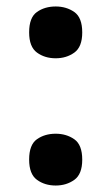

<svg xmlns="http://www.w3.org/2000/svg" viewBox="-20 -565 344 593"><path d="M152 -385Q118.2 -385 94.1 -402.7Q70 -420.3 70 -465.1Q70 -511 94.1 -528Q118.2 -545 152 -545Q185 -545 209.5 -527.9Q234 -510.8 234 -464.8Q234 -420 209.5 -402.5Q185 -385 152 -385ZM152 8Q118.2 8 94.1 -9.7Q70 -27.3 70 -72.1Q70 -118 94.1 -135Q118.2 -152 152 -152Q185 -152 209.5 -134.9Q234 -117.8 234 -71.8Q234 -27 209.5 -9.5Q185 8 152 8Z"/></svg>

Font: Noto Serif Thai
Style: Regular
Weight: 400
Designer: Monotype Design Team
Foundry: Monotype Imaging Inc.
Version: Version 2.001